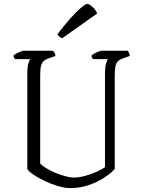

<svg xmlns="http://www.w3.org/2000/svg" viewBox="-20 -964 727 984"><path d="M340 0Q311 0 275 -11Q239 -22 205 -38.5Q171 -55 147.5 -71.5Q124 -88 120 -99V-587Q120 -622 125.5 -639.5Q131 -657 135 -661H58Q55 -663 52.5 -667.5Q50 -672 49 -679Q53 -684 63.5 -689.5Q74 -695 85 -699.5Q96 -704 100 -704H251Q255 -700 259 -694Q263 -688 264 -677L227 -664Q210 -658 201 -648Q192 -638 189 -621Q186 -604 186 -577V-126Q197 -114 218.5 -101Q240 -88 266 -77.5Q292 -67 316.5 -60.5Q341 -54 359 -54Q385 -54 417.5 -63Q450 -72 478 -85Q506 -98 518 -108V-587Q518 -616 523 -635.5Q528 -655 533 -661H457Q454 -664 451.5 -668Q449 -672 449 -679Q453 -684 464 -690Q475 -696 485.5 -700Q496 -704 500 -704H634Q637 -701 641 -693.5Q645 -686 645 -677L608 -664Q591 -658 582.5 -648Q574 -638 571 -620.5Q568 -603 568 -574V-98Q555 -83 532.5 -66Q510 -49 480 -34Q450 -19 414.5 -9.5Q379 0 340 0ZM299 -768Q290 -771 283.5 -777Q277 -783 274 -788Q308 -833 339.5 -868.5Q371 -904 395 -924Q419 -944 427 -944Q434 -944 444.5 -936.5Q455 -929 464.5 -918Q474 -907 478 -895Z"/></svg>

Font: Texturina Medium 12pt Thin
Style: Regular
Weight: 250
Version: Version 1.002